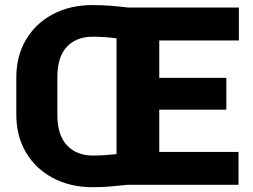

<svg xmlns="http://www.w3.org/2000/svg" viewBox="-20 -741 1014 770"><path d="M351.6 -720.7Q388.7 -720.7 424.6 -717.8Q460.4 -714.8 493.2 -710.9H938V-578.6H618.7V-428.7H887.7V-301.3H618.7V-131.8H936.5V0H493.2Q460.4 3.4 425 6.6Q389.6 9.8 352.5 9.8Q261.7 9.8 192.4 -27.1Q123 -64 84.2 -129.6Q45.4 -195.3 45.4 -281.2V-429.7Q45.4 -516.1 84 -581.5Q122.6 -647 191.7 -683.8Q260.7 -720.7 351.6 -720.7ZM210 -281.2Q210 -199.2 248.5 -158.2Q287.1 -117.2 352.5 -117.2Q377 -117.2 400.9 -118.9Q424.8 -120.6 447.3 -123V-587.4Q424.8 -590.3 400.6 -592Q376.5 -593.8 351.6 -593.8Q286.1 -593.8 248 -553.2Q210 -512.7 210 -430.7Z"/></svg>

Font: Vazirmatn UI FD Black
Style: Regular
Weight: 900
Designer: Saber Rastikerdar
Foundry: Saber Rastikerdar
Version: Version 33.003